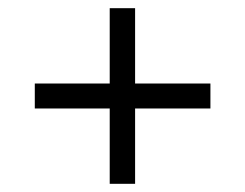

<svg xmlns="http://www.w3.org/2000/svg" viewBox="-20 -592 599 469"><path d="M248 -143V-327H65V-388H248V-572H310V-388H494V-327H310V-143Z"/></svg>

Font: ET Text
Style: Regular
Weight: 470
Designer: Monotype Design Team
Foundry: Monotype Imaging Inc.
Version: Version 2.009